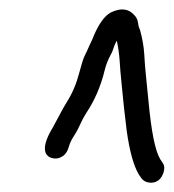

<svg xmlns="http://www.w3.org/2000/svg" viewBox="-20 -662 367 406"><path d="M213 -635C200 -627 189 -611 179 -588C177 -583 175 -578 173 -574C171 -570 169 -566 167 -561C165 -556 162 -550 159 -544C156 -538 152 -525 147 -506C142 -487 134 -466 120 -444C116 -438 112 -430 107 -421C102 -412 97 -402 92 -393C76 -367 71 -347 78 -336C82 -330 87 -328 94 -327C101 -326 107 -328 113 -332C119 -336 123 -343 125 -350C127 -357 130 -365 136 -374C142 -383 147 -393 151 -402C155 -411 160 -419 163 -424C179 -448 193 -478 202 -516C204 -524 208 -535 214 -546C217 -551 219 -557 221 -563C223 -569 226 -574 227 -576C230 -562 232 -548 233 -534C234 -520 235 -503 237 -486L242 -436L248 -385C254 -343 262 -313 273 -294L279 -285C283 -280 288 -277 295 -276C302 -275 308 -276 314 -280C320 -284 324 -291 326 -298C328 -305 328 -311 325 -316L319 -325C308 -343 300 -384 294 -448L289 -498C287 -515 286 -532 285 -548C284 -564 281 -581 276 -599C275 -601 273 -605 272 -613C271 -621 268 -626 264 -630C252 -644 235 -646 213 -635Z"/></svg>

Font: AppleStorm
Style: Ita
Weight: 400
Foundry: Cannot Into Space Fonts
Version: Version 1.01